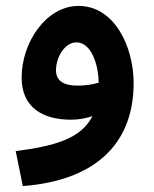

<svg xmlns="http://www.w3.org/2000/svg" viewBox="-20 -398 519 648"><path d="M57 230C294 212 431 94 431 -118C431 -238 368 -378 245 -378C136 -378 53 -255 53 -136C53 -37 122 6 220 6C247 6 271 1 292 -6C253 71 163 95 33 112ZM169 -161C169 -204 198 -255 238 -255C286 -255 312 -185 313 -119C291 -112 265 -109 242 -109C191 -109 169 -128 169 -161Z"/></svg>

Font: Noto Sans Arabic UI SmBd
Style: Regular
Weight: 600
Designer: Monotype Design Team, Nadine Chahine and Nizar Qandah
Foundry: Monotype Imaging Inc.
Version: Version 2.010